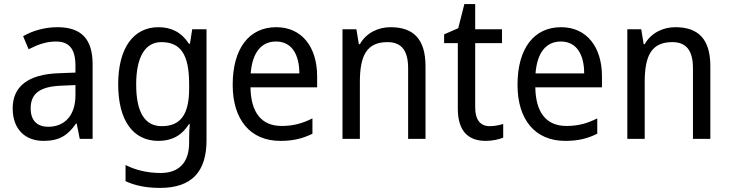

<svg xmlns="http://www.w3.org/2000/svg" viewBox="-20 -679 3569 939"><path d="M261 -546C197 -546 138 -528 93 -502L120 -438C162 -460 206 -476 253 -476C316 -476 349 -443 349 -357V-324L269 -321C117 -316 42 -256 42 -149C42 -49 101 10 193 10C270 10 312 -17 352 -75H355L370 0H433V-364C433 -486 380 -546 261 -546ZM281 -260 349 -263V-213C349 -111 293 -59 216 -59C164 -59 130 -87 130 -149C130 -218 170 -256 281 -260Z M755 -546C632 -546 558 -443 558 -267C558 -89 631 10 755 10C821 10 870 -17 904 -72H908C906 -53 905 -18 905 0V19C905 117 854 167 766 167C702 167 643 153 594 128V207C641 229 696 240 763 240C919 240 990 159 990 8V-536H920L909 -465H904C868 -521 818 -546 755 -546ZM769 -473C863 -473 905 -413 905 -268V-246C905 -119 863 -62 771 -62C688 -62 646 -130 646 -266C646 -399 689 -473 769 -473Z M1331 -546C1199 -546 1118 -443 1118 -264C1118 -94 1204 10 1351 10C1414 10 1459 -1 1508 -25V-100C1458 -75 1414 -63 1357 -63C1260 -63 1207 -127 1205 -252H1531V-306C1531 -447 1458 -546 1331 -546ZM1330 -476C1409 -476 1444 -409 1444 -320H1206C1214 -421 1257 -476 1330 -476Z M1890 -546C1829 -546 1771 -518 1740 -463H1735L1723 -536H1655V0H1740V-278C1740 -408 1774 -473 1875 -473C1945 -473 1976 -430 1976 -345V0H2061V-355C2061 -487 2003 -546 1890 -546Z M2375 -62C2330 -62 2304 -92 2304 -153V-468H2435V-536H2304V-659H2251L2221 -541L2152 -511V-468H2219V-148C2219 -30 2277 10 2356 10C2387 10 2421 3 2441 -6V-73C2424 -67 2398 -62 2375 -62Z M2724 -546C2592 -546 2511 -443 2511 -264C2511 -94 2597 10 2744 10C2807 10 2852 -1 2901 -25V-100C2851 -75 2807 -63 2750 -63C2653 -63 2600 -127 2598 -252H2924V-306C2924 -447 2851 -546 2724 -546ZM2723 -476C2802 -476 2837 -409 2837 -320H2599C2607 -421 2650 -476 2723 -476Z M3283 -546C3222 -546 3164 -518 3133 -463H3128L3116 -536H3048V0H3133V-278C3133 -408 3167 -473 3268 -473C3338 -473 3369 -430 3369 -345V0H3454V-355C3454 -487 3396 -546 3283 -546Z"/></svg>

Font: Noto Sans Arabic SemCond
Style: Regular
Weight: 400
Width: 4
Designer: Monotype Design Team, Nadine Chahine, Nizar Qandah and Khaled Hosny
Foundry: Monotype Imaging Inc.
Version: Version 2.012